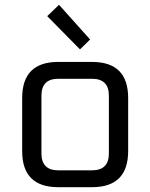

<svg xmlns="http://www.w3.org/2000/svg" viewBox="-20 -777 624 797"><path d="M72 -150V-370Q72 -520 222 -520H362Q512 -520 512 -370V-150Q512 0 362 0H222Q72 0 72 -150ZM152 -140Q152 -70 222 -70H362Q432 -70 432 -140V-380Q432 -450 362 -450H222Q152 -450 152 -380ZM176 -710 225 -757 354 -613 312 -572Z"/></svg>

Font: Oxanium ExtraLight
Style: Regular
Weight: 400
Version: Version 2.000